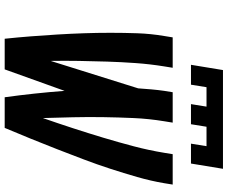

<svg xmlns="http://www.w3.org/2000/svg" viewBox="-98 -898 995 840"><g transform="rotate(90 400.0 -477.5)"><path d="M283 0H149Q143 -57 138.5 -114.5Q134 -172 130.5 -230Q127 -288 125 -346Q123 -404 123 -462.5Q123 -521 125 -580Q127 -639 137 -698L143 -735H276L270 -698Q260 -636 255.5 -573.5Q251 -511 249 -448.5Q247 -386 246 -324Q245 -262 246 -201L366 -584Q368 -613 370.5 -641.5Q373 -670 377 -698L383 -735H516L510 -698Q499 -631 496 -564Q493 -497 492 -431Q491 -365 492.5 -298.5Q494 -232 496 -167Q519 -233 540.5 -299Q562 -365 582 -431.5Q602 -498 619.5 -564.5Q637 -631 648 -698L654 -735H787L781 -698Q771 -639 754 -580Q737 -521 718 -462.5Q699 -404 677 -346Q655 -288 632.5 -230Q610 -172 586.5 -114.5Q563 -57 539 0H405Q396 -65 389 -130.5Q382 -196 377 -262ZM263 -815 286 -955H718L695 -815H608L619 -883H534L523 -815H435L446 -883H361L350 -815Z"/></g></svg>

Font: Iosevka Aile Extrabold
Style: Italic
Weight: 800
Italic angle: -9°
Designer: Belleve Invis
Foundry: Belleve Invis
Version: Version 31.1.0; ttfautohint (v1.8.4)